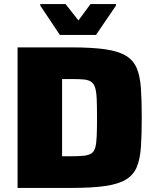

<svg xmlns="http://www.w3.org/2000/svg" viewBox="-20 -920 767 940"><path d="M66 0V-688H330Q432 -688 496.5 -678.5Q561 -669 597.5 -646.5Q634 -624 650 -585Q666 -546 670 -486.5Q674 -427 674 -344Q674 -260 670 -201Q666 -142 650 -103Q634 -64 597.5 -41.5Q561 -19 496.5 -9.5Q432 0 330 0ZM284 -155H329Q366 -155 390 -157.5Q414 -160 427.5 -169Q441 -178 446.5 -198Q452 -218 453.5 -253.5Q455 -289 455 -343Q455 -398 453.5 -434Q452 -470 446 -490Q440 -510 426.5 -519.5Q413 -529 389.5 -531Q366 -533 330 -533H284ZM273 -749 177 -893V-900H301L364 -820L423 -900H548V-893L450 -749Z"/></svg>

Font: Saira SemiExpanded ExtraBold
Style: Regular
Weight: 800
Width: 6
Designer: Hector Gatti with collaboration of the Omnibus-Type team
Foundry: Omnibus-Type
Version: Version 1.101